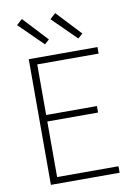

<svg xmlns="http://www.w3.org/2000/svg" viewBox="-103 -1038 806 1106"><g transform="rotate(-10 300.0 -485.0)"><path d="M103 0V-735H505V-697H146V-401H443V-363H146V-38H505V0ZM405 -803 266 -940 299 -970 433 -827ZM210 -803 71 -940 104 -970 237 -827Z"/></g></svg>

Font: Iosevka SS04 XLt Ex
Style: Regular
Weight: 200
Width: 7
Monospace: yes
Designer: Belleve Invis
Foundry: Belleve Invis
Version: Version 19.0.0; ttfautohint (v1.8.4)